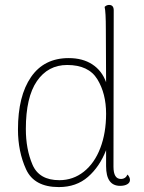

<svg xmlns="http://www.w3.org/2000/svg" viewBox="-20 -748 584 780"><path d="M508 -17Q508 -6 497 0.5Q486 7 468 7Q411 7 411 -73V-138Q385 -71 337.5 -29.5Q290 12 219 12Q119 12 86 -60Q53 -132 53 -222Q53 -358 106 -435Q159 -512 259 -512Q316 -512 355 -486.5Q394 -461 411 -414L410 -628Q410 -700 405 -720Q413 -728 423 -728Q442 -728 442 -706L441 -71Q441 -21 471 -21Q490 -21 498 -39Q508 -28 508 -17ZM411 -286Q411 -368 375.5 -426Q340 -484 253 -484Q175 -484 130 -418.5Q85 -353 85 -224Q85 -142 112 -79Q139 -16 221 -16Q277 -16 320.5 -50.5Q364 -85 387.5 -146.5Q411 -208 411 -286Z"/></svg>

Font: Arima Madurai Thin
Style: Regular
Weight: 250
Designer: Joana Correia and Natanael Gama
Foundry: NDISCOVER
Version: Version 1.020; ttfautohint (v1.5) -l 7 -r 28 -G 50 -x 13 -D 